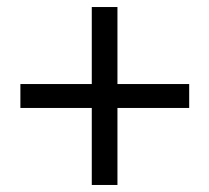

<svg xmlns="http://www.w3.org/2000/svg" viewBox="-20 -642 595 546"><path d="M241 -116V-335H38V-403H241V-622H314V-403H518V-335H314V-116Z"/></svg>

Font: Noto Sans JP Thin
Style: Regular
Weight: 400
Version: Version 2.004-H2;hotconv 1.0.118;makeotfexe 2.5.65603